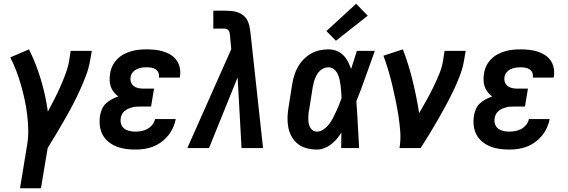

<svg xmlns="http://www.w3.org/2000/svg" viewBox="-20 -792 3040 1027"><path d="M87 215 125 -16Q132 -58 131 -99.5Q130 -141 125 -181Q120 -221 111.5 -260.5Q103 -300 92 -338Q81 -376 67 -413Q53 -450 35 -485L135 -528Q154 -490 170 -449.5Q186 -409 198.5 -367Q211 -325 220.5 -282Q230 -239 236 -195Q254 -228 271 -261.5Q288 -295 303 -329Q318 -363 331 -398Q344 -433 350 -468L358 -520H471L462 -468Q455 -427 439.5 -386.5Q424 -346 406 -306.5Q388 -267 367.5 -228Q347 -189 325 -151Q303 -113 280.5 -75Q258 -37 235 0L199 215Z M704 8Q678 8 652 4.5Q626 1 602.5 -8.5Q579 -18 559.5 -34Q540 -50 528.5 -72Q517 -94 514 -120Q511 -146 515 -173Q518 -191 525.5 -208.5Q533 -226 547 -239Q561 -252 578 -261Q595 -270 613 -276Q599 -286 588.5 -299.5Q578 -313 572.5 -329Q567 -345 566.5 -363Q566 -381 569 -399Q572 -420 581.5 -439.5Q591 -459 606.5 -475Q622 -491 641.5 -501.5Q661 -512 682 -518Q703 -524 723.5 -526Q744 -528 764 -528Q788 -528 810.5 -525.5Q833 -523 854 -516.5Q875 -510 893.5 -498.5Q912 -487 924.5 -469.5Q937 -452 941.5 -430Q946 -408 943 -385Q942 -383 942 -381Q942 -379 941 -377H830Q830 -378 830 -378.5Q830 -379 830 -380Q832 -393 827 -404Q822 -415 812 -421.5Q802 -428 789.5 -430Q777 -432 764 -432Q751 -432 738 -430Q725 -428 712.5 -422.5Q700 -417 690.5 -406Q681 -395 679 -382Q676 -368 680 -354.5Q684 -341 694.5 -332.5Q705 -324 718.5 -321Q732 -318 746 -318H804L788 -222H731Q720 -222 709 -221.5Q698 -221 687.5 -218Q677 -215 666.5 -210.5Q656 -206 647 -198.5Q638 -191 632.5 -180.5Q627 -170 626 -160Q623 -143 628 -128Q633 -113 645 -104Q657 -95 672.5 -91.5Q688 -88 704 -88Q721 -88 737 -91Q753 -94 768.5 -102.5Q784 -111 795 -125Q806 -139 809 -155H920Q916 -132 905.5 -109Q895 -86 879 -66.5Q863 -47 842.5 -32Q822 -17 799 -8Q776 1 752 4.5Q728 8 704 8Z M982 0 1217 -529 1210 -605Q1210 -605 1210 -605Q1210 -605 1210 -605Q1210 -605 1210 -605Q1210 -605 1210 -605Q1209 -612 1207.5 -618.5Q1206 -625 1202 -630Q1198 -635 1191.5 -637Q1185 -639 1178 -639H1121V-735H1178Q1197 -735 1215.5 -733.5Q1234 -732 1250.5 -726.5Q1267 -721 1281 -710Q1295 -699 1303 -683.5Q1311 -668 1314.5 -650.5Q1318 -633 1320 -615L1387 0H1272L1251 -378L1098 0Z M1675 8Q1647 8 1620.5 1Q1594 -6 1573.5 -22Q1553 -38 1540 -61.5Q1527 -85 1522 -111.5Q1517 -138 1518 -166Q1519 -194 1524 -222L1543 -342Q1547 -366 1554 -389Q1561 -412 1573.5 -434Q1586 -456 1604 -474.5Q1622 -493 1644 -505.5Q1666 -518 1690 -523Q1714 -528 1737 -528Q1760 -528 1780.5 -520Q1801 -512 1816 -497Q1831 -482 1841 -462.5Q1851 -443 1858 -423Q1866 -447 1873.5 -471.5Q1881 -496 1889 -520H1985Q1960 -452 1936.5 -384.5Q1913 -317 1886 -250Q1891 -188 1894 -125Q1897 -62 1901 0H1805Q1805 -21 1805.5 -41.5Q1806 -62 1806 -83Q1795 -65 1781.5 -49Q1768 -33 1751 -20Q1734 -7 1714.5 0.5Q1695 8 1675 8ZM1675 -88Q1694 -88 1711 -100Q1728 -112 1740 -127.5Q1752 -143 1761 -160.5Q1770 -178 1778 -195.5Q1786 -213 1793.5 -231Q1801 -249 1807 -267Q1806 -284 1805 -300.5Q1804 -317 1802 -333.5Q1800 -350 1796.5 -366Q1793 -382 1786 -396.5Q1779 -411 1766.5 -421.5Q1754 -432 1737 -432Q1725 -432 1713.5 -427.5Q1702 -423 1692.5 -414.5Q1683 -406 1676.5 -395Q1670 -384 1665.5 -373Q1661 -362 1658 -350Q1655 -338 1653 -327L1634 -207Q1631 -194 1630 -182Q1629 -170 1629 -157.5Q1629 -145 1631 -133.5Q1633 -122 1638.5 -111.5Q1644 -101 1653.5 -94.5Q1663 -88 1675 -88ZM1777 -574 1726 -626 1885 -772 1947 -708Z M2117 0Q2124 -44 2121 -86.5Q2118 -129 2111.5 -171Q2105 -213 2096.5 -254Q2088 -295 2078.5 -335.5Q2069 -376 2057 -416Q2045 -456 2031 -494L2135 -528Q2166 -447 2187 -361Q2208 -275 2222 -187Q2242 -221 2261 -255Q2280 -289 2297 -324Q2314 -359 2329 -395Q2344 -431 2350 -468L2358 -520H2471L2462 -468Q2455 -427 2439.5 -386.5Q2424 -346 2405 -306.5Q2386 -267 2365 -228Q2344 -189 2322 -151Q2300 -113 2277 -75Q2254 -37 2230 0Z M2704 8Q2678 8 2652 4.5Q2626 1 2602.5 -8.5Q2579 -18 2559.5 -34Q2540 -50 2528.5 -72Q2517 -94 2514 -120Q2511 -146 2515 -173Q2518 -191 2525.5 -208.5Q2533 -226 2547 -239Q2561 -252 2578 -261Q2595 -270 2613 -276Q2599 -286 2588.5 -299.5Q2578 -313 2572.5 -329Q2567 -345 2566.5 -363Q2566 -381 2569 -399Q2572 -420 2581.5 -439.5Q2591 -459 2606.5 -475Q2622 -491 2641.5 -501.5Q2661 -512 2682 -518Q2703 -524 2723.5 -526Q2744 -528 2764 -528Q2788 -528 2810.5 -525.5Q2833 -523 2854 -516.5Q2875 -510 2893.5 -498.5Q2912 -487 2924.5 -469.5Q2937 -452 2941.5 -430Q2946 -408 2943 -385Q2942 -383 2942 -381Q2942 -379 2941 -377H2830Q2830 -378 2830 -378.5Q2830 -379 2830 -380Q2832 -393 2827 -404Q2822 -415 2812 -421.5Q2802 -428 2789.5 -430Q2777 -432 2764 -432Q2751 -432 2738 -430Q2725 -428 2712.5 -422.5Q2700 -417 2690.5 -406Q2681 -395 2679 -382Q2676 -368 2680 -354.5Q2684 -341 2694.5 -332.5Q2705 -324 2718.5 -321Q2732 -318 2746 -318H2804L2788 -222H2731Q2720 -222 2709 -221.5Q2698 -221 2687.5 -218Q2677 -215 2666.5 -210.5Q2656 -206 2647 -198.5Q2638 -191 2632.5 -180.5Q2627 -170 2626 -160Q2623 -143 2628 -128Q2633 -113 2645 -104Q2657 -95 2672.5 -91.5Q2688 -88 2704 -88Q2721 -88 2737 -91Q2753 -94 2768.5 -102.5Q2784 -111 2795 -125Q2806 -139 2809 -155H2920Q2916 -132 2905.5 -109Q2895 -86 2879 -66.5Q2863 -47 2842.5 -32Q2822 -17 2799 -8Q2776 1 2752 4.5Q2728 8 2704 8Z"/></svg>

Font: Iosevka SS04 Oblique
Style: Bold
Weight: 700
Italic angle: -9°
Monospace: yes
Designer: Belleve Invis
Foundry: Belleve Invis
Version: Version 19.0.0; ttfautohint (v1.8.4)